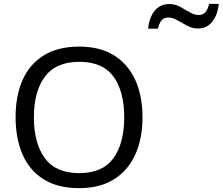

<svg xmlns="http://www.w3.org/2000/svg" viewBox="-20 -967 1156 997"><path d="M720 -358Q720 -247 682.5 -164.5Q645 -82 572 -36Q499 10 391 10Q280 10 206.5 -36Q133 -82 97 -165Q61 -248 61 -359Q61 -469 97 -551Q133 -633 206.5 -679Q280 -725 392 -725Q499 -725 572 -679.5Q645 -634 682.5 -551.5Q720 -469 720 -358ZM156 -358Q156 -223 213 -145.5Q270 -68 391 -68Q513 -68 569 -145.5Q625 -223 625 -358Q625 -493 569 -569.5Q513 -646 392 -646Q271 -646 213.5 -569.5Q156 -493 156 -358ZM749 -818Q755 -877 783.5 -911.5Q812 -946 859 -946Q889 -946 915.5 -931.5Q942 -917 966 -903Q990 -889 1011 -889Q1034 -889 1046.5 -903.5Q1059 -918 1066 -947H1116Q1110 -889 1082 -854Q1054 -819 1007 -819Q979 -819 952.5 -833Q926 -847 901.5 -861.5Q877 -876 855 -876Q831 -876 819 -861.5Q807 -847 800 -818Z"/></svg>

Font: Noto Sans Thai Looped
Style: Regular
Weight: 400
Designer: Sasikarn Vongin, Ben Mitchell
Foundry: The Fontpad Ltd
Version: Version 1.001; ttfautohint (v1.8.4.7-5d5b)